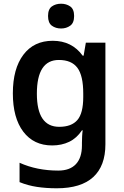

<svg xmlns="http://www.w3.org/2000/svg" viewBox="-20 -771 666 1031"><path d="M263 -552Q366 -552 424 -472H429L441 -542H546V4Q546 120 480.5 180Q415 240 285 240Q227 240 178 232.5Q129 225 85 207V103Q178 145 293 145Q355 145 387.5 110.5Q420 76 420 10V-4Q420 -19 421 -39Q422 -59 424 -71H420Q392 -29 351.5 -9.5Q311 10 260 10Q161 10 105 -64Q49 -138 49 -270Q49 -402 105.5 -477Q162 -552 263 -552ZM296 -449Q178 -449 178 -268Q178 -90 298 -90Q364 -90 395.5 -126.5Q427 -163 427 -250V-269Q427 -365 395.5 -407Q364 -449 296 -449ZM308 -751Q336 -751 357 -736.5Q378 -722 378 -685Q378 -648 357 -633Q336 -618 308 -618Q279 -618 258.5 -633Q238 -648 238 -685Q238 -722 258.5 -736.5Q279 -751 308 -751Z"/></svg>

Font: Noto Sans Gurmukhi UI SemiBold
Style: Regular
Weight: 600
Designer: Jelle Bosma - Monotype Design Team
Foundry: Monotype Imaging Inc.
Version: Version 2.004; ttfautohint (v1.8.4.7-5d5b)